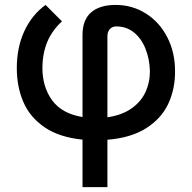

<svg xmlns="http://www.w3.org/2000/svg" viewBox="-20 -557 776 776"><path d="M447.3 -537.1Q514.6 -537.1 569.6 -502.4Q624.5 -467.8 656 -406.7Q687.5 -345.7 687.5 -269.5Q688 -197.8 660.4 -138.2Q632.8 -78.6 571.5 -39.3Q510.3 0 414.1 7.8V199.2H313.5V7.3Q219.7 -2 160.4 -42.5Q101.1 -83 74.5 -144.5Q47.9 -206.1 47.9 -282.2Q47.9 -365.2 78.4 -431.2Q108.9 -497.1 164.1 -537.1L230.5 -470.7Q191.4 -435.1 171.6 -388.9Q151.9 -342.8 151.4 -282.2Q151.4 -205.6 190.7 -151.6Q230 -97.7 313.5 -84V-416Q313.5 -476.6 348.1 -506.8Q382.8 -537.1 447.3 -537.1ZM585.9 -269.5Q584.5 -319.8 567.6 -361.1Q550.8 -402.3 520.8 -426.3Q490.7 -450.2 450.2 -450.2Q433.1 -450.2 423.6 -439Q414.1 -427.7 414.1 -411.1V-83Q472.2 -91.3 510.7 -118.2Q549.3 -145 567.6 -184.1Q585.9 -223.1 585.9 -269.5Z"/></svg>

Font: Pretendard Medium
Style: Regular
Weight: 500
Designer: Base glyphs from Inter by Rasmus Andersson; Hangeul glyphs from Noto Sans CJK(Source Han Sans) by Jang Soo-young and Kan
Foundry: Kil Hyung-jin
Version: Version 1.309